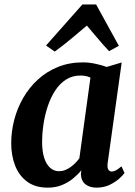

<svg xmlns="http://www.w3.org/2000/svg" viewBox="-20 -852 618 882"><path d="M474.5 -102.5Q472 -81 477.8 -72.5Q483.5 -64 493.5 -64Q501.5 -64 512 -69.2Q522.5 -74.5 538 -88L552 -57.5Q547 -49 529.2 -32.8Q511.5 -16.5 484.5 -3.2Q457.5 10 423 10Q392.5 10 372.8 -5.2Q353 -20.5 351.5 -51.5L353.5 -69.5Q337.5 -50 315.2 -31.8Q293 -13.5 264.2 -1.8Q235.5 10 199.5 10Q142 10 104.8 -17.5Q67.5 -45 49.5 -91.2Q31.5 -137.5 31.5 -194Q31.5 -248.5 45.5 -302Q59.5 -355.5 87 -403Q114.5 -450.5 154.5 -487Q194.5 -523.5 246.5 -544.5Q298.5 -565.5 361.5 -565.5Q388 -565.5 418.5 -559Q449 -552.5 470 -544.5L539 -565ZM395.5 -495.5Q385 -500.5 373.5 -502.8Q362 -505 349.5 -505Q312.5 -505 283.8 -486.8Q255 -468.5 234.2 -437Q213.5 -405.5 200 -365.8Q186.5 -326 180 -283Q173.5 -240 173.5 -199Q173.5 -156 183.2 -126.2Q193 -96.5 210.5 -81Q228 -65.5 251 -65.5Q266 -65.5 279.2 -70.8Q292.5 -76 304.2 -84.5Q316 -93 326 -103.2Q336 -113.5 344.5 -124.5ZM231.5 -615 191.5 -643 358.5 -831.5H421.5L526 -641.5L481 -617Q455.5 -644 430.2 -674.2Q405 -704.5 379 -734.5Q343.5 -704 306.2 -673.2Q269 -642.5 231.5 -615Z"/></svg>

Font: Merriweather 24pt
Style: Bold Italic
Weight: 700
Italic angle: -7.8°
Designer: Eben Sorkin
Foundry: Eben Sorkin
Version: Version 2.101